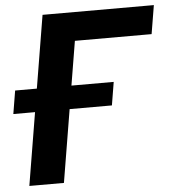

<svg xmlns="http://www.w3.org/2000/svg" viewBox="-73 -776 746 825"><g transform="rotate(-5 300.0 -364.0)"><path d="M621 -727.5 600.5 -604.1H269.6L169.5 0H20.3L140.9 -727.5ZM-21.3 -313.8 -4.8 -413.8H420.4L403.9 -313.8Z"/></g></svg>

Font: Inter Variable
Style: Italic
Weight: 400
Italic angle: -9.39999°
Designer: Rasmus Andersson
Foundry: rsms
Version: Version 4.001;git-9221beed3